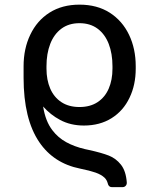

<svg xmlns="http://www.w3.org/2000/svg" viewBox="-20 -558 671 810"><path d="M496.8 231.5H451.7Q445 231.5 440.5 227.3Q436.1 223 434.7 215.9Q430.8 201 421.2 191.8Q407.3 178.6 383 170.1Q358.7 161.6 318.2 153.4Q206.3 131 145.6 41.5Q79.5 -55.8 79.5 -230.1V-278.4Q79.5 -352.6 107.6 -411.2Q136 -471.2 189.1 -504.8Q242.2 -538.4 315.3 -538.4Q389.9 -538.4 443.2 -504.3Q496.1 -470.2 524.3 -411.4Q552.6 -352.6 552.6 -278.4V-268.5Q552.6 -199.9 526.6 -146Q500.4 -90.6 450.8 -59.5Q401.3 -28.4 333.8 -28.4Q277.3 -28.4 233.3 -52.2Q193.5 -73.2 161.9 -108.7Q171.9 -45.8 201.3 -8.2Q225.1 23.1 259.6 41.9Q294 60.7 338.1 71Q350.1 73.9 356.2 74.9Q409.1 86.6 439.1 98.4Q469.1 110.1 490.2 136.7Q511.4 163.4 514.9 212Q515.3 220.5 510.1 226Q505 231.5 496.8 231.5ZM315.3 -106.5Q360.4 -106.5 391.7 -127.1Q422.9 -147.7 438.7 -184.3Q454.5 -220.9 454.5 -268.5V-278.4Q454.5 -331.7 438.7 -372.7Q422.9 -413.7 391.7 -437Q360.4 -460.2 315.3 -460.2Q270.2 -460.2 239 -437Q207.7 -413.7 191.9 -372.7Q176.1 -331.7 176.1 -278.4V-268.5Q176.1 -220.9 191.9 -184.3Q207.7 -147.7 239 -127.1Q270.2 -106.5 315.3 -106.5Z"/></svg>

Font: DeltaSans
Style: Regular
Weight: 400
Designer: Rasmus Andersson
Foundry: rsms
Version: Version 3.012